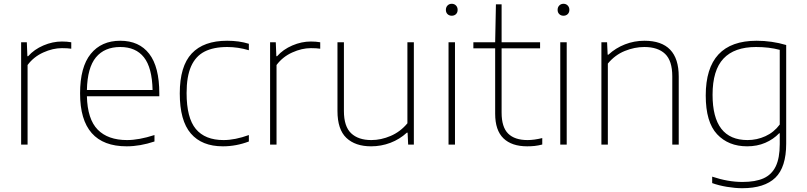

<svg xmlns="http://www.w3.org/2000/svg" viewBox="-20 -763 4260 1013"><path d="M91.5 -540H121.5L124.5 -466.5H128.5Q160.5 -502.5 209 -523.2Q257.5 -544 306.5 -544Q333.5 -544 356 -540V-506Q337 -509 306.5 -509Q259 -509 208.5 -486.2Q158 -463.5 125.5 -420V0H91.5Z M820.5 -255H438.5Q441.5 -134 495.5 -79Q549.5 -24 650.5 -24Q713 -24 795 -50.5V-16.5Q719 9 648.5 9Q402.5 9 402.5 -270Q402.5 -409.5 458.8 -478.8Q515 -548 614.5 -548Q714 -548 767.2 -479.2Q820.5 -410.5 820.5 -270ZM438.5 -288H785Q782.5 -406 739.5 -460.5Q696.5 -515 614.5 -515Q531.5 -515 486.2 -460.5Q441 -406 438.5 -288Z M928.5 -270Q928.5 -413.5 991.5 -480.8Q1054.5 -548 1178.5 -548Q1242 -548 1293 -532V-498Q1235 -515 1179 -515Q1106.5 -515 1059.2 -490.8Q1012 -466.5 988.2 -413Q964.5 -359.5 964.5 -272Q964.5 -141 1013.2 -82.5Q1062 -24 1159.5 -24Q1220 -24 1293 -50.5V-16.5Q1226 9 1156 9Q1045 9 986.8 -58.8Q928.5 -126.5 928.5 -270Z M1405 -540H1435L1438 -466.5H1442Q1474 -502.5 1522.5 -523.2Q1571 -544 1620 -544Q1647 -544 1669.5 -540V-506Q1650.5 -509 1620 -509Q1572.5 -509 1522 -486.2Q1471.5 -463.5 1439 -420V0H1405Z M1760.5 -177.5V-540H1794.5V-177.5Q1794.5 -96 1832.5 -60Q1870.5 -24 1939 -24Q1990.5 -24 2041.5 -46Q2092.5 -68 2129.5 -112.5V-540H2163.5V0H2133.5L2130.5 -63H2126.5Q2088.5 -28 2039.8 -9.5Q1991 9 1938 9Q1854.5 9 1807.5 -35.5Q1760.5 -80 1760.5 -177.5Z M2346.5 0V-540H2380.5V0ZM2332.5 -711Q2332.5 -725 2341.2 -734Q2350 -743 2363.5 -743Q2377 -743 2385.8 -734Q2394.5 -725 2394.5 -711Q2394.5 -697 2385.8 -688.5Q2377 -680 2363.5 -680Q2350 -680 2341.2 -688.5Q2332.5 -697 2332.5 -711Z M2841 -34.5V-0.5Q2819.5 5 2801.2 7Q2783 9 2761.5 9Q2680 9 2636.2 -33.2Q2592.5 -75.5 2592.5 -163V-508H2477.5V-540H2592.5L2596.5 -740H2626.5V-540H2829.5V-508H2626.5V-169Q2626.5 -92.5 2661 -58.2Q2695.5 -24 2763.5 -24Q2797.5 -24 2841 -34.5Z M2936 0V-540H2970V0ZM2922 -711Q2922 -725 2930.8 -734Q2939.5 -743 2953 -743Q2966.5 -743 2975.2 -734Q2984 -725 2984 -711Q2984 -697 2975.2 -688.5Q2966.5 -680 2953 -680Q2939.5 -680 2930.8 -688.5Q2922 -697 2922 -711Z M3153 -540H3183L3186 -474.5H3190Q3228.5 -510 3277.5 -529Q3326.5 -548 3380 -548Q3561 -548 3561 -359.5V0H3527V-360Q3527 -442.5 3489 -478.8Q3451 -515 3379.5 -515Q3328 -515 3276.2 -494Q3224.5 -473 3187 -427.5V0H3153Z M3737.5 203V169Q3821 197 3897 197Q3965.5 197 4008.5 177.8Q4051.5 158.5 4072.8 114.8Q4094 71 4094 -2.5V-60H4091Q4060.5 -28 4017.5 -9.5Q3974.5 9 3922 9Q3823 9 3763.2 -55Q3703.5 -119 3703.5 -259Q3703.5 -548 3972 -548Q4052 -548 4128 -525.5V-5.5Q4128 119 4070.8 174.5Q4013.5 230 3896 230Q3859 230 3815.5 222.8Q3772 215.5 3737.5 203ZM4094 -106V-500Q4037.5 -515 3969 -515Q3854.5 -515 3797 -453.8Q3739.5 -392.5 3739.5 -263Q3739.5 -24 3924 -24Q3973.5 -24 4018.5 -44.5Q4063.5 -65 4094 -106Z"/></svg>

Font: Encode Sans Semi Expanded Thin
Style: Regular
Weight: 250
Width: 6
Designer: Multiple Designers
Foundry: Impallari Type
Version: Version 2.000